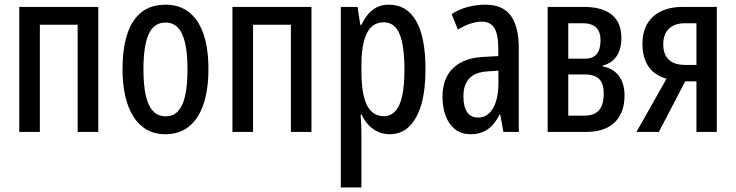

<svg xmlns="http://www.w3.org/2000/svg" viewBox="-20 -569 3175 828"><path d="M403.8 -539.1V0H314.9V-462.4H151.9V0H63V-539.1Z M878.9 -270Q878.9 -208.5 867.9 -157.2Q856.9 -106 834.2 -68.6Q811.5 -31.2 776.4 -10.7Q741.2 9.8 692.4 9.8Q646.5 9.8 611.8 -10.5Q577.1 -30.8 554.2 -67.9Q531.2 -105 519.8 -156.5Q508.3 -208 508.3 -270Q508.3 -357.4 528.1 -419.7Q547.9 -481.9 588.9 -515.4Q629.9 -548.8 694.3 -548.8Q752.9 -548.8 794.2 -517.1Q835.4 -485.4 857.2 -423.3Q878.9 -361.3 878.9 -270ZM598.6 -269.5Q598.6 -203.1 608.6 -158Q618.7 -112.8 639.9 -90.1Q661.1 -67.4 694.3 -67.4Q727.1 -67.4 747.8 -89.6Q768.6 -111.8 778.6 -157Q788.6 -202.1 788.6 -270Q788.6 -336.9 778.6 -381.8Q768.6 -426.8 747.8 -449.2Q727.1 -471.7 693.8 -471.7Q643.6 -471.7 621.1 -421.4Q598.6 -371.1 598.6 -269.5Z M1323.2 -539.1V0H1234.4V-462.4H1071.3V0H982.4V-539.1Z M1657.2 -548.8Q1734.4 -548.8 1774.7 -478.5Q1814.9 -408.2 1814.9 -270Q1814.9 -180.7 1796.9 -118.4Q1778.8 -56.2 1744.4 -23.2Q1710 9.8 1661.1 9.8Q1634.3 9.8 1611.1 -0.2Q1587.9 -10.3 1569.8 -29.3Q1551.8 -48.3 1539.1 -74.7H1535.2Q1536.6 -52.2 1537.6 -33Q1538.6 -13.7 1538.6 2.4V239.3H1449.7V-539.1H1522L1533.7 -461.9H1538.6Q1553.2 -492.2 1570.8 -511.5Q1588.4 -530.8 1609.9 -539.8Q1631.3 -548.8 1657.2 -548.8ZM1634.8 -472.7Q1602.5 -472.7 1581.3 -452.4Q1560.1 -432.1 1549.3 -390.9Q1538.6 -349.6 1538.6 -286.6V-260.3Q1538.6 -194.8 1549.3 -152.1Q1560.1 -109.4 1581.8 -88.6Q1603.5 -67.9 1635.3 -67.9Q1664.6 -67.9 1684.6 -89.4Q1704.6 -110.8 1714.4 -155.3Q1724.1 -199.7 1724.1 -269Q1724.1 -370.6 1703.4 -421.6Q1682.6 -472.7 1634.8 -472.7Z M2073.2 -548.8Q2148.9 -548.8 2183.1 -501Q2217.3 -453.1 2217.3 -361.3V0H2150.9L2137.2 -75.7H2134.8Q2121.1 -47.9 2103.3 -28.8Q2085.4 -9.8 2062.5 0Q2039.6 9.8 2009.8 9.8Q1967.3 9.8 1940.4 -12.9Q1913.6 -35.6 1900.9 -72.3Q1888.2 -108.9 1888.2 -150.9Q1888.2 -231.9 1934.6 -275.9Q1981 -319.8 2065.9 -323.7L2128.9 -327.1V-360.4Q2128.9 -419.9 2112.1 -447.8Q2095.2 -475.6 2058.1 -475.6Q2035.6 -475.6 2010 -467.5Q1984.4 -459.5 1954.6 -441.4L1927.7 -508.3Q1959.5 -528.8 1996.6 -538.8Q2033.7 -548.8 2073.2 -548.8ZM2129.4 -264.2 2083 -261.2Q2030.3 -258.3 2004.4 -231.4Q1978.5 -204.6 1978.5 -153.8Q1978.5 -106.9 1995.1 -84.5Q2011.7 -62 2041.5 -62Q2082.5 -62 2106 -101.8Q2129.4 -141.6 2129.4 -210.9Z M2659.7 -405.3Q2659.7 -357.9 2639.6 -327.4Q2619.6 -296.9 2579.1 -286.1V-282.2Q2624 -274.9 2648.7 -241.9Q2673.3 -209 2673.3 -157.7Q2673.3 -107.9 2654.3 -72.5Q2635.3 -37.1 2598.4 -18.6Q2561.5 0 2505.9 0H2341.8V-539.1H2499.5Q2552.7 -539.1 2588.1 -523.7Q2623.5 -508.3 2641.6 -478.8Q2659.7 -449.2 2659.7 -405.3ZM2583.5 -165.5Q2583.5 -210.4 2563 -229.2Q2542.5 -248 2502.4 -248H2430.7V-70.3H2500.5Q2543 -70.3 2563.2 -93.5Q2583.5 -116.7 2583.5 -165.5ZM2569.8 -396Q2569.8 -431.6 2551 -450.2Q2532.2 -468.8 2493.2 -468.8H2430.7V-315.9H2500.5Q2537.1 -315.9 2553.5 -335.9Q2569.8 -356 2569.8 -396Z M2821.3 0H2724.6L2854.5 -229.5Q2820.3 -238.8 2797.1 -259Q2773.9 -279.3 2762.2 -309.8Q2750.5 -340.3 2750.5 -379.9Q2750.5 -455.6 2796.4 -497.3Q2842.3 -539.1 2923.8 -539.1H3071.3V0H2983.4V-218.3H2935.1ZM2840.3 -377.9Q2840.3 -334.5 2864 -311.8Q2887.7 -289.1 2934.6 -289.1H2983.4V-468.8H2935.5Q2888.7 -468.8 2864.5 -445.1Q2840.3 -421.4 2840.3 -377.9Z"/></svg>

Font: Open Sans Condensed Medium
Style: Regular
Weight: 500
Width: 3
Designer: Monotype Design Team
Foundry: Monotype Imaging Inc.
Version: Version 3.000